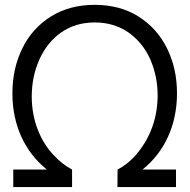

<svg xmlns="http://www.w3.org/2000/svg" viewBox="-20 -754 764 774"><path d="M270.5 0V-70.5C244 -84 218.5 -104.5 194 -131C144.5 -184.5 108 -266 108 -364.5C108 -419 118.5 -469 139 -514.5C159.5 -560 188.5 -596.5 227 -623.5C265.5 -650 310 -663.5 361.5 -663.5C413.5 -663.5 459 -650 498 -623C536.5 -595.5 566 -559.5 586 -514.5C605.5 -469 615.5 -420.5 615.5 -368.5V-361C614 -313.5 605.5 -270 589.5 -230.5C557.5 -152 506 -97 454 -70.5L453.5 0H689.5V-70.5H554.5C642 -140.5 693.5 -247.5 693.5 -377.5C693.5 -445 680 -505.5 653 -560C626 -614 587.5 -656.5 537.5 -688C487.5 -719 429 -734.5 361.5 -734.5C294.5 -734.5 236 -719 186 -688C135.5 -656.5 97 -614 70.5 -560C43.5 -505.5 30 -445 30 -377.5C30 -247.5 81.5 -140.5 169 -70.5H33.5V0Z"/></svg>

Font: Vela Sans
Style: Regular
Weight: 400
Designer: Principal design: Mikhail Sharanda - project Manrope.
Design modification: Ravid Balaliev
Foundry: Mikhail Sharanda
Version: Version 1.001